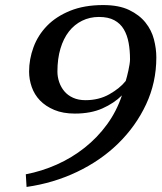

<svg xmlns="http://www.w3.org/2000/svg" viewBox="-20 -732 640 759"><path d="M95 -449C95 -428.3 98.5 -408 105.5 -388C112.5 -368 123.3 -350.3 138 -335C152.7 -319.7 171.5 -307.2 194.5 -297.5C217.5 -287.8 244.7 -283 276 -283C318 -283 354.3 -289.8 385 -303.5C415.7 -317.2 441.3 -334.3 462 -355C448 -313 428.3 -274.7 403 -240C377.7 -205.3 348.2 -174.7 314.5 -148C280.8 -121.3 244.2 -99.2 204.5 -81.5C164.8 -63.8 124 -51 82 -43L85 7C155.7 -3 222.2 -22.8 284.5 -52.5C346.8 -82.2 401.2 -119.7 447.5 -165C493.8 -210.3 530.5 -261.8 557.5 -319.5C584.5 -377.2 598 -439 598 -505C598 -528.3 594.8 -552.2 588.5 -576.5C582.2 -600.8 571 -623 555 -643C539 -663 517.5 -679.5 490.5 -692.5C463.5 -705.5 429.3 -712 388 -712C338 -712 294.5 -704.5 257.5 -689.5C220.5 -674.5 190 -654.7 166 -630C142 -605.3 124.2 -577.2 112.5 -545.5C100.8 -513.8 95 -481.7 95 -449ZM207 -449C207 -483 211 -513.3 219 -540C227 -566.7 238.2 -589.2 252.5 -607.5C266.8 -625.8 284.2 -640 304.5 -650C324.8 -660 347 -665 371 -665C395.7 -665 416 -660.7 432 -652C448 -643.3 460.5 -631.3 469.5 -616C478.5 -600.7 484.8 -582.8 488.5 -562.5C492.2 -542.2 494 -520.3 494 -497C494 -491.7 493.3 -485 492 -477C490.7 -469 489.2 -461 487.5 -453C485.8 -445 484 -437.3 482 -430L477 -412C461.7 -392.7 440.2 -375.2 412.5 -359.5C384.8 -343.8 353.3 -336 318 -336C299.3 -336 283 -339.2 269 -345.5C255 -351.8 243.5 -360.3 234.5 -371C225.5 -381.7 218.7 -393.8 214 -407.5C209.3 -421.2 207 -435 207 -449Z"/></svg>

Font: PT Serif Caption
Style: Italic
Weight: 400
Italic angle: -12°
Designer: A.Korolkova, O.Umpeleva, V.Yefimov
Foundry: ParaType Ltd
Version: Version 1.000W OFL